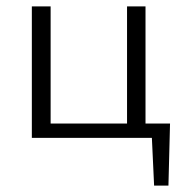

<svg xmlns="http://www.w3.org/2000/svg" viewBox="-20 -433 579 603"><path d="M509 150H464L457 0H80V-413H139V-45H379V-413H437V-45H514Z"/></svg>

Font: Isabella Sans
Style: Regular
Weight: 400
Designer: Original fonts by Christian Thalmann (Catharsis Fonts), Modifications by Cristiano Sobral
Version: Version 0.002;July 12, 2020;FontCreator 13.0.0.2655 64-bit; 